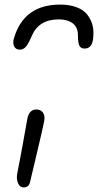

<svg xmlns="http://www.w3.org/2000/svg" viewBox="-20 -774 430 842"><path d="M244.1 -753.9Q285.2 -753.9 315.4 -742.4Q345.7 -731 361.8 -710.9Q377.9 -690.9 384.8 -666.7Q391.6 -642.6 389.2 -613.8Q386.7 -561 351.1 -561Q335 -561 328.4 -573Q321.8 -585 321.8 -619.1Q321.8 -654.3 299.1 -671.6Q276.4 -689 237.8 -689Q151.4 -689 120.1 -618.2Q104.5 -581.5 93.3 -568.8Q82 -556.2 66.9 -556.2Q48.3 -556.2 41.5 -572Q34.7 -587.9 42 -608.9Q85.9 -753.9 244.1 -753.9ZM84 47.9Q66.9 47.9 58.8 28.6Q50.8 9.3 56.2 -16.1Q70.8 -89.8 83 -158.9Q95.2 -228 100.1 -253.9Q108.4 -293.9 139.2 -293.9Q158.2 -293.9 168.2 -280.5Q178.2 -267.1 173.8 -243.2Q168.9 -215.8 142.8 -106.7Q116.7 2.4 112.8 20Q107.9 47.9 84 47.9Z"/></svg>

Font: Shantell Sans Irregular Bouncy
Style: Italic
Weight: 300
Italic angle: -11.31°
Designer: Stephen Nixon, Anya Danilova, Shantell Martin
Foundry: Arrow Type
Version: Version 1.006;[9816181b4]